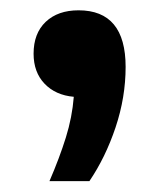

<svg xmlns="http://www.w3.org/2000/svg" viewBox="-20 -176 302 363"><path d="M73.5 166.5Q92.5 122.5 104.5 84Q116.5 45.5 119.5 7Q85 4 64.2 -17.8Q43.5 -39.5 43.5 -74.5Q43.5 -113 66.5 -134.8Q89.5 -156.5 128.5 -156.5Q217.5 -156.5 217.5 -49.5Q217.5 8 198.5 64.8Q179.5 121.5 149 166.5Z"/></svg>

Font: Encode Sans SmBold
Style: Regular
Weight: 600
Designer: Multiple Designers
Foundry: Impallari Type
Version: Version 3.002; ttfautohint (v1.8.3) -l 8 -r 50 -G 200 -x 14 